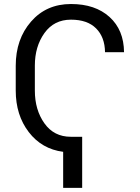

<svg xmlns="http://www.w3.org/2000/svg" viewBox="-20 -741 689 947"><path d="M385.3 -66.4V185.5H291.5V7.8Q186 -5.9 121.8 -89.6Q57.6 -173.3 57.6 -294.4V-416.5Q57.6 -547.9 133.1 -634.5Q208.5 -721.2 330.1 -721.2Q449.7 -721.2 520.3 -657.2Q590.8 -593.3 591.8 -483.4H498Q497.1 -557.6 454.1 -600.8Q411.1 -644 330.1 -644Q246.6 -644 199.2 -577.9Q151.9 -511.7 151.9 -417.5V-294.4Q151.9 -199.2 199 -132.8Q246.1 -66.4 329.1 -66.4Z"/></svg>

Font: LXGW WenKai Screen
Style: Regular
Weight: 400
Designer: LXGW / Fontworks Inc.
Foundry: LXGW / Fontworks Inc.
Version: Version 1.510;January 18,2025